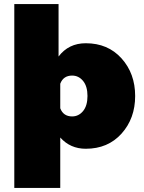

<svg xmlns="http://www.w3.org/2000/svg" viewBox="-20 -720 707 940"><path d="M275 200H50V-700H266.7V-443.3Q315.8 -508.3 400 -508.3Q508.3 -508.3 575 -434.2Q641.7 -360 641.7 -250Q641.7 -140 575 -65.8Q508.3 8.3 400 8.3Q324.2 8.3 275 -46.7ZM333.3 -350Q290 -350 275 -310V-190Q290 -150 333.3 -150Q365 -150 386.7 -176.2Q408.3 -202.5 408.3 -250Q408.3 -297.5 386.7 -323.8Q365 -350 333.3 -350Z"/></svg>

Font: BoonTook
Style: Regular
Weight: 400
Designer: Sungsit Sawaiwan
Foundry: FontUni
Version: Version 3.0